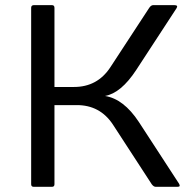

<svg xmlns="http://www.w3.org/2000/svg" viewBox="-20 -720 733 740"><path d="M100.1 -9.8C100.1 -3.3 103.4 0 109.9 0H180.2C186.7 0 189.9 -3.3 189.9 -9.8V-314.9H274.9C335.1 -315.3 381.8 -290.4 415 -240.2L564.9 -9.8C569.8 -3.3 574.9 0 580.1 0H662.1C669.3 0 672.8 -1.4 672.6 -4.2C672.4 -6.9 671.5 -9.6 669.9 -12.2L515.1 -250C476.1 -309.2 432.6 -342.6 384.8 -350.1C426.1 -357.6 466.1 -391 504.9 -450.2L660.2 -688C665.4 -696.1 662.6 -700.2 651.9 -700.2H569.8C564.6 -699.9 559.7 -696.5 555.2 -689.9L404.8 -460C371.6 -409.8 325 -384.8 265.1 -384.8H189.9V-689.9C189.9 -696.8 186.7 -700.2 180.2 -700.2H109.9C103.4 -699.9 100.1 -696.5 100.1 -689.9Z"/></svg>

Font: Numans
Style: Regular
Weight: 400
Designer: Jovanny Lemonad
Foundry: Jovanny Lemonad
Version: Version 001.001